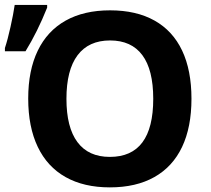

<svg xmlns="http://www.w3.org/2000/svg" viewBox="-59 -768 874 797"><path d="M397 9.8Q289.1 9.8 213.1 -33Q137.2 -75.7 97.7 -158.4Q58.1 -241.2 58.1 -358.9Q58.1 -475.6 97.7 -557.6Q137.2 -639.6 213.4 -682.4Q289.6 -725.1 397.9 -725.1Q506.8 -725.1 582.5 -682.6Q658.2 -640.1 697 -558.1Q735.8 -476.1 735.8 -357.9Q735.8 -240.2 696.8 -158Q657.7 -75.7 581.8 -33Q505.9 9.8 397 9.8ZM397 -116.7Q577.1 -116.7 577.1 -357.9Q577.1 -478.5 531.7 -539.3Q486.3 -600.1 397.9 -600.1Q309.1 -600.1 262.9 -538.6Q216.8 -477.1 216.8 -357.9Q216.8 -239.3 262.5 -178Q308.1 -116.7 397 -116.7ZM2 -747.6H136.7V-736.3Q96.2 -635.3 46.9 -555.2H-38.6V-568.8Q-27.3 -602.5 -15.4 -656.2Q-3.4 -710 2 -747.6Z"/></svg>

Font: Viking Open Sans
Style: Bold
Weight: 700
Foundry: Ascender Corporation
Version: Version 2.001